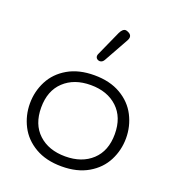

<svg xmlns="http://www.w3.org/2000/svg" viewBox="-141 -889 917 1010"><g transform="rotate(20 317.0 -384.5)"><path d="M48 -245Q48 -312 78 -370.5Q108 -429 169 -464.5Q230 -500 317 -500Q404 -500 465 -464.5Q526 -429 556 -370.5Q586 -312 586 -245Q586 -178 556 -119.5Q526 -61 465 -25.5Q404 10 317 10Q230 10 169 -25.5Q108 -61 78 -119.5Q48 -178 48 -245ZM523 -245Q523 -339 466.5 -392Q410 -445 317 -445Q224 -445 167.5 -392Q111 -339 111 -245Q111 -151 167.5 -98.5Q224 -46 317 -46Q410 -46 466.5 -98.5Q523 -151 523 -245ZM294 -600Q294 -606 297 -612L360 -752Q373 -779 390 -779Q396 -779 406 -774Q423 -766 423 -751Q423 -743 417 -732L340 -594Q331 -579 317 -579Q313 -579 307 -581Q294 -587 294 -600Z"/></g></svg>

Font: Kodchasan Light
Style: Regular
Weight: 300
Version: Version 1.000; ttfautohint (v1.6)